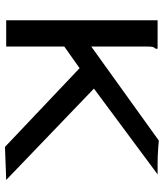

<svg xmlns="http://www.w3.org/2000/svg" viewBox="38 -706 673 790"><g transform="rotate(90 375.0 -311.5)"><path d="M261 -302 172 -239V0H64V-623H181V-615Q175 -609 173.5 -602Q172 -595 172 -578V-350L559 -628Q571 -627 589 -625.5Q607 -624 624 -623.5Q641 -623 650 -623H698L345 -361L721 0L585 5Z"/></g></svg>

Font: Inconsolata ExtraExpanded SemiBold
Style: Regular
Weight: 600
Width: 8
Monospace: yes
Designer: Raph Levien, Cyreal, Brenton Simpson
Foundry: Raph Levien, Cyreal, Google
Version: Version 3.001; ttfautohint (v1.8.2.53-6de2)